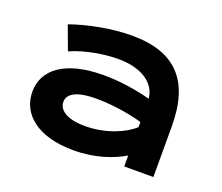

<svg xmlns="http://www.w3.org/2000/svg" viewBox="-103 -736 1036 896"><g transform="rotate(20 415.5 -287.5)"><path d="M63 -181.6C63 -72.8 155.8 10.3 335.4 10.3C442.9 10.3 525.9 -19.5 585.4 -54.2V0H730V-251C730 -478.5 627 -586.4 411.1 -586.4C313.5 -586.4 198.7 -564.5 110.8 -533.2L154.8 -414.6C225.1 -446.8 323.2 -461.9 387.7 -461.9C507.3 -461.9 578.1 -409.2 584.5 -335.9C501.5 -357.4 421.9 -367.7 351.1 -367.7C159.7 -367.7 63 -292.5 63 -181.6ZM215.3 -186.5C215.3 -222.2 249 -252.9 356.4 -252.9C409.2 -252.9 497.6 -245.6 585.4 -220.7V-195.3C541 -153.8 450.2 -114.3 348.1 -114.3C252.9 -114.3 215.3 -148.9 215.3 -186.5Z"/></g></svg>

Font: Krona One
Style: Regular
Weight: 400
Designer: Yvonne Schüttler
Foundry: Yvonne Schüttler
Version: Version 1.002